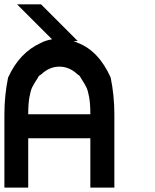

<svg xmlns="http://www.w3.org/2000/svg" viewBox="-20 -853 707 873"><path d="M390.8 0V-224.2H108.3V0H0V-333.3Q0 -418.3 16.7 -500Q68.3 -614.2 166.7 -658.3Q189.2 -670 216.7 -674.2L57.5 -833.3H166.7L333.3 -666.7H313.3Q324.2 -663.3 333.3 -658.3Q429.2 -621.7 483.3 -500Q500 -418.3 500 -333.3V0ZM108.3 -333.3H390.8Q390.8 -381.7 385.4 -411.2Q380 -440.8 373.3 -455Q366.7 -469.2 346.7 -500Q343.3 -509.2 333.3 -514.2Q295.8 -550 250 -550Q204.2 -550 166.7 -514.2Q155 -508.3 152.5 -500Q132.5 -469.2 125.8 -455Q119.2 -440.8 113.8 -411.2Q108.3 -381.7 108.3 -333.3Z"/></svg>

Font: 0xA000-Mono
Style: Mono-Bold
Weight: 700
Version: Version 0.1